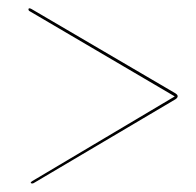

<svg xmlns="http://www.w3.org/2000/svg" viewBox="-20 -574 472 462"><path d="M48.5 -551.5Q48.5 -554 51 -554Q52.5 -554 55.5 -552.5L402 -349.5Q407.5 -346 407.5 -342.5Q407.5 -338.5 402 -335L62 -134Q60 -132.5 57.5 -132.5Q54 -132.5 54 -134.5Q54 -136 58 -138.5L400.5 -342L51.5 -547Q48.5 -548.5 48.5 -551.5Z"/></svg>

Font: Fraunces 144pt SemiBold
Style: Regular
Weight: 600
Version: Version 1.000;[0bf87f6ff]